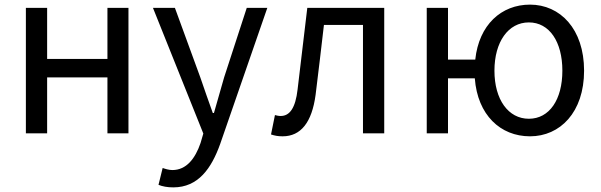

<svg xmlns="http://www.w3.org/2000/svg" viewBox="-20 -577 2600 831"><path d="M92 0H184V-242H445V0H536V-543H445V-322H184V-543H92Z M730 234C838 234 895 152 933 46L1137 -543H1048L950 -242C936 -193 920 -138 906 -88H901C882 -139 864 -194 847 -242L737 -543H642L860 1L848 42C825 109 787 159 726 159C711 159 695 154 684 150L666 223C683 230 705 234 730 234Z M1203 13C1282 13 1330 -47 1346 -167C1359 -268 1370 -369 1382 -469H1551V0H1643V-543H1310C1296 -426 1282 -308 1268 -190C1259 -110 1234 -75 1195 -75C1185 -75 1178 -77 1170 -79L1153 5C1169 10 1182 13 1203 13Z M2269 -63C2180 -63 2120 -146 2120 -271C2120 -396 2180 -480 2269 -480C2358 -480 2414 -396 2414 -271C2414 -146 2358 -63 2269 -63ZM2274 13C2404 13 2508 -91 2508 -271C2508 -452 2404 -557 2274 -557C2150 -557 2053 -470 2037 -319H1919V-543H1827V0H1919V-238H2035C2047 -79 2146 13 2274 13Z"/></svg>

Font: Noto Sans CJK SC
Style: Regular
Weight: 400
Designer: Ryoko NISHIZUKA 西塚涼子 (kana, bopomofo & ideographs); Paul D. Hunt (Latin, Greek & Cyrillic); Sandoll Communications 산돌커뮤니
Foundry: Adobe
Version: Version 2.004;hotconv 1.0.118;makeotfexe 2.5.65603